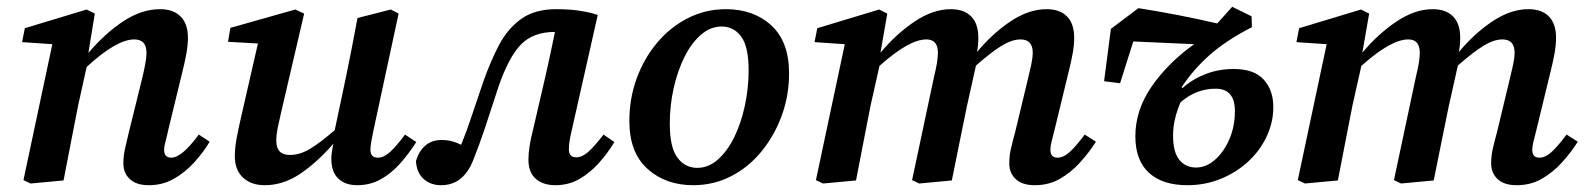

<svg xmlns="http://www.w3.org/2000/svg" viewBox="-20 -531 4670 565"><path d="M418 14Q381 14 362 -4Q343 -22 343 -50Q343 -72 348 -94Q353 -116 359 -141L397 -295Q403 -319 407 -340Q411 -361 411 -376Q411 -415 375 -415Q323 -415 235 -334L210 -221Q199 -166 188.5 -111Q178 -56 167 0L70 9L49 -1L134 -401L45 -407L53 -448L235 -503L259 -491L240 -375Q289 -433 343 -468.5Q397 -504 451 -504Q490 -504 511.5 -482.5Q533 -461 533 -420Q533 -398 528.5 -373.5Q524 -349 518 -325L475 -148Q471 -129 467 -114.5Q463 -100 463 -90Q463 -67 484 -67Q515 -67 565 -135L597 -114Q578 -82 551 -52.5Q524 -23 491 -4.5Q458 14 418 14Z M1031 14Q996 14 975.5 -5.5Q955 -25 955 -64Q955 -80 961 -108Q910 -50 861 -18Q812 14 759 14Q719 14 695 -8.5Q671 -31 671 -71Q671 -96 676.5 -125Q682 -154 688 -180L739 -403L651 -408L658 -449L849 -503L875 -491L807 -199Q801 -174 797 -154Q793 -134 793 -117Q793 -75 833 -75Q862 -75 891.5 -92.5Q921 -110 965 -148L998 -304Q1007 -348 1015.5 -391Q1024 -434 1032 -478L1130 -503L1153 -491L1080 -152Q1076 -133 1073 -117Q1070 -101 1070 -91Q1070 -67 1092 -67Q1109 -67 1127 -83Q1145 -99 1172 -135L1205 -113Q1184 -80 1158.5 -51Q1133 -22 1101.5 -4Q1070 14 1031 14Z M1278 14Q1247 14 1226.5 -4.5Q1206 -23 1204 -57Q1212 -85 1231 -102Q1250 -119 1279 -119Q1296 -119 1309.5 -115.5Q1323 -112 1337 -105Q1353 -144 1368 -189.5Q1383 -235 1402 -290Q1423 -350 1448.5 -398.5Q1474 -447 1514 -475.5Q1554 -504 1617 -504Q1655 -504 1685 -499.5Q1715 -495 1739 -487L1663 -150Q1654 -113 1654 -92Q1654 -68 1676 -68Q1693 -68 1711.5 -84.5Q1730 -101 1756 -135L1788 -113Q1768 -80 1742 -51Q1716 -22 1684.5 -4Q1653 14 1614 14Q1578 14 1556.5 -5Q1535 -24 1535 -61Q1535 -80 1538.5 -102Q1542 -124 1549 -151L1584 -302Q1592 -336 1599 -369.5Q1606 -403 1613 -437H1612Q1549 -437 1513 -400Q1477 -363 1447 -276Q1424 -205 1407.5 -155.5Q1391 -106 1373 -61Q1344 14 1278 14Z M2020 14Q1939 14 1885.5 -34Q1832 -82 1832 -175Q1832 -241 1853.5 -300Q1875 -359 1913.5 -405Q1952 -451 2004 -477.5Q2056 -504 2116 -504Q2198 -504 2250 -456Q2302 -408 2302 -315Q2302 -250 2280.5 -191Q2259 -132 2221 -85.5Q2183 -39 2131.5 -12.5Q2080 14 2020 14ZM2032 -37Q2065 -37 2093 -62Q2121 -87 2141 -128Q2161 -169 2172 -220.5Q2183 -272 2183 -324Q2183 -394 2161 -423.5Q2139 -453 2104 -453Q2071 -453 2043 -429Q2015 -405 1994.5 -364Q1974 -323 1962.5 -272Q1951 -221 1951 -167Q1951 -97 1973.5 -67Q1996 -37 2032 -37Z M3025 14Q2988 14 2969 -4Q2950 -22 2950 -50Q2950 -72 2955 -94Q2960 -116 2967 -141L3004 -295Q3010 -319 3014.5 -340Q3019 -361 3019 -376Q3019 -415 2983 -415Q2958 -415 2927 -396Q2896 -377 2852 -338L2825 -217Q2814 -163 2803 -109Q2792 -55 2781 0L2685 9L2664 -1L2729 -307Q2734 -327 2737 -344.5Q2740 -362 2740 -376Q2740 -415 2706 -415Q2655 -415 2568 -337L2542 -221Q2531 -166 2520.5 -111Q2510 -56 2499 0L2402 9L2381 -1L2466 -401L2377 -407L2385 -448L2567 -503L2591 -491L2571 -376Q2618 -432 2672 -468Q2726 -504 2778 -504Q2817 -504 2838 -482.5Q2859 -461 2859 -420Q2859 -409 2858 -398.5Q2857 -388 2855 -378Q2902 -434 2955 -469Q3008 -504 3060 -504Q3099 -504 3120 -482.5Q3141 -461 3141 -420Q3141 -398 3136.5 -373.5Q3132 -349 3126 -325L3083 -148Q3078 -129 3074.5 -114.5Q3071 -100 3071 -90Q3071 -67 3092 -67Q3109 -67 3127 -83Q3145 -99 3172 -135L3205 -114Q3184 -81 3157.5 -52Q3131 -23 3098.5 -4.5Q3066 14 3025 14Z M3432 -132Q3432 -83 3450.5 -60.5Q3469 -38 3500 -38Q3529 -38 3555 -60.5Q3581 -83 3597.5 -121Q3614 -159 3614 -204Q3614 -270 3557 -270Q3500 -270 3454 -230Q3444 -207 3438 -182.5Q3432 -158 3432 -132ZM3474 14Q3401 14 3361 -22.5Q3321 -59 3321 -130Q3321 -207 3369 -276.5Q3417 -346 3494 -401L3315 -409L3276 -286L3229 -292L3249 -446L3330 -507Q3388 -498 3447 -486.5Q3506 -475 3562 -462L3606 -511L3663 -483L3664 -451Q3588 -412 3539.5 -369Q3491 -326 3457 -274L3460 -272Q3489 -298 3527.5 -313Q3566 -328 3611 -328Q3670 -328 3698.5 -297Q3727 -266 3727 -216Q3727 -171 3707.5 -129.5Q3688 -88 3653.5 -56Q3619 -24 3573 -5Q3527 14 3474 14Z M4443 14Q4406 14 4387 -4Q4368 -22 4368 -50Q4368 -72 4373 -94Q4378 -116 4385 -141L4422 -295Q4428 -319 4432.5 -340Q4437 -361 4437 -376Q4437 -415 4401 -415Q4376 -415 4345 -396Q4314 -377 4270 -338L4243 -217Q4232 -163 4221 -109Q4210 -55 4199 0L4103 9L4082 -1L4147 -307Q4152 -327 4155 -344.5Q4158 -362 4158 -376Q4158 -415 4124 -415Q4073 -415 3986 -337L3960 -221Q3949 -166 3938.5 -111Q3928 -56 3917 0L3820 9L3799 -1L3884 -401L3795 -407L3803 -448L3985 -503L4009 -491L3989 -376Q4036 -432 4090 -468Q4144 -504 4196 -504Q4235 -504 4256 -482.5Q4277 -461 4277 -420Q4277 -409 4276 -398.5Q4275 -388 4273 -378Q4320 -434 4373 -469Q4426 -504 4478 -504Q4517 -504 4538 -482.5Q4559 -461 4559 -420Q4559 -398 4554.5 -373.5Q4550 -349 4544 -325L4501 -148Q4496 -129 4492.5 -114.5Q4489 -100 4489 -90Q4489 -67 4510 -67Q4527 -67 4545 -83Q4563 -99 4590 -135L4623 -114Q4602 -81 4575.5 -52Q4549 -23 4516.5 -4.5Q4484 14 4443 14Z"/></svg>

Font: Source Serif 4 SmText Semibold
Style: Italic
Weight: 600
Italic angle: -12°
Designer: Frank Grießhammer
Foundry: Adobe
Version: Version 4.005;hotconv 1.1.0;makeotfexe 2.6.0